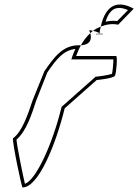

<svg xmlns="http://www.w3.org/2000/svg" viewBox="-20 -714 605 840"><path d="M37 -109C32 -98 76 114 79 106C148 106 224 -81 263 -240L403 -364C410 -364 479 -372 483 -383C489 -394 495 -469 488 -469H313C320 -487 326 -502 334 -516H325C255 -516 218 -466 174 -402L123 -276C102 -213 77 -138 37 -109ZM52 -103C96 -141 119 -215 138 -273L187 -397C228 -457 258 -494 310 -500C305 -490 302 -482 298 -472L292 -454H476C476 -437 473 -403 470 -391C454 -385 409 -379 405 -379H399L250 -247L248 -241C211 -89 139 73 89 90C80 53 55 -71 52 -103ZM334 -516C383 -519 380 -551 375 -569C360 -555 346 -538 334 -516ZM370 -582C370 -582 372 -576 375 -569C379 -573 383 -576 387 -579C379 -581 373 -582 370 -582ZM387 -579C400 -576 415 -572 415 -566C417 -578 418 -588 421 -598C409 -593 397 -587 387 -579ZM400 -564H430V-566C430 -567 401 -566 400 -566ZM415 -564V-566ZM421 -598C447 -608 472 -611 497 -606L565 -676C500 -712 443 -699 421 -598ZM442 -619C446 -630 448 -638 452 -645C472 -682 500 -687 540 -670L493 -622C474 -624 459 -623 442 -619Z"/></svg>

Font: Ampere
Style: OuLnIta
Weight: 400
Version: Version 1